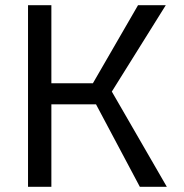

<svg xmlns="http://www.w3.org/2000/svg" viewBox="-20 -720 710 740"><path d="M519 0 350 -318H110L101 -399H338L512 -700H619L411 -367L623 0ZM88 0V-700H178V0Z"/></svg>

Font: Moderustic
Style: Regular
Weight: 400
Designer: Tural Alisoy
Foundry: TAFT Foundry
Version: Version 2.120